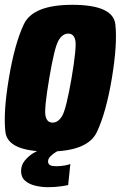

<svg xmlns="http://www.w3.org/2000/svg" viewBox="-23 -624 502 797"><path d="M178.5 5Q9 5 -0.5 -76.2Q-10 -157.5 14 -300Q38 -443.5 76.2 -523.8Q114.5 -604 277 -604Q446.5 -604 455.8 -523.2Q465 -442.5 441.5 -300Q417.5 -157 379.2 -76Q341 5 178.5 5ZM195 -115Q219 -115 235.5 -143.8Q252 -172.5 274 -299.5Q295.5 -427 289.8 -455.8Q284 -484.5 260.5 -484.5Q236.5 -484.5 219.8 -455.8Q203 -427 181.5 -299.5Q160 -172.5 165.8 -143.8Q171.5 -115 195 -115ZM176.5 153Q150 153 124.2 147Q98.5 141 81.5 126.5Q64.5 112 64.5 86Q64.5 60.5 80.8 41.5Q97 22.5 115 11.8Q133 1 139 0H221.5Q219 1 208 7.8Q197 14.5 186.8 24.5Q176.5 34.5 176.5 45.5Q176.5 57.5 185.5 61.8Q194.5 66 211 66Q228 66 246.2 62.8Q264.5 59.5 269 56.5L260 144Q256.5 145.5 231.2 149.2Q206 153 176.5 153Z"/></svg>

Font: Anybody Condensed ExtraBold
Style: Italic
Weight: 800
Width: 3
Italic angle: -10°
Designer: Tyler Finck
Foundry: Etcetera Type Company
Version: Version 1.010; ttfautohint (v1.8.3) -l 8 -r 50 -G 200 -x 14 